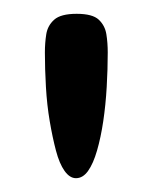

<svg xmlns="http://www.w3.org/2000/svg" viewBox="-20 -702 221 278"><path d="M90 -444Q81 -444 73.5 -454.5Q66 -465 61 -484Q56 -503 52 -526.5Q48 -550 46.5 -576Q45 -602 45 -626Q45 -640 47 -652.5Q49 -665 58.5 -673.5Q68 -682 91 -682Q114 -682 123 -673.5Q132 -665 134 -652.5Q136 -640 136 -626Q136 -602 134.5 -576Q133 -550 129.5 -526.5Q126 -503 120.5 -484Q115 -465 107.5 -454.5Q100 -444 90 -444Z"/></svg>

Font: Fredoka Light
Style: Regular
Weight: 400
Version: Version 2.001